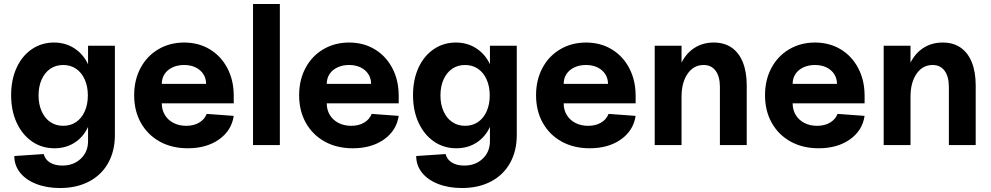

<svg xmlns="http://www.w3.org/2000/svg" viewBox="-20 -730 4985 966"><path d="M52 55 200 45Q207 73 231.8 88Q256.5 103 294 103Q350 103 386.5 68.5Q423 34 423 -20V-500H558V-50Q558 29.9 524 90.5Q490 151 427.5 183.5Q365 216 282 216Q215 216 162.5 195.5Q110 175 81 138.5Q52 102 52 55ZM36 -251Q36 -329 63.4 -388.9Q90.7 -448.7 140 -482.4Q189.3 -516 252 -516Q308.6 -516 353.3 -487.4Q398 -458.9 422.5 -407.9Q447 -356.8 447 -290V-210Q447 -143 423 -91.5Q399 -40 355 -12Q311 16 254 16Q190.6 16 141.3 -18Q92 -52 64 -112.5Q36 -173 36 -251ZM422 -249.9Q422 -295 406.4 -329.9Q390.9 -364.9 362.9 -383.9Q335 -403 298 -403Q261 -403 233.1 -384Q205.1 -365 189.6 -330.1Q174 -295.3 174 -250.1Q174 -205 189.6 -170.1Q205.1 -135.1 233.1 -116.1Q261 -97 298 -97Q335 -97 362.9 -116Q390.9 -135 406.4 -169.9Q422 -204.7 422 -249.9Z M655 -250.7Q655 -327.4 687 -387.7Q719 -448 776.5 -482Q834 -516 906.5 -516Q979 -516 1035.5 -482Q1092 -448 1124 -387Q1156 -326 1156 -248V-210H794Q794 -176.7 809.7 -151.2Q825.3 -125.7 853.1 -111.4Q881 -97 917 -97Q955 -97 982 -113Q1009 -129 1020 -157L1156 -147Q1145 -73 1082 -28.5Q1019 16 925 16Q845 16 784.1 -17.5Q723.3 -51 689.1 -111.5Q655 -172 655 -250.7ZM906.2 -403Q873.4 -403 847.8 -390.9Q822.2 -378.8 808.1 -357.5Q794 -336.2 794 -308H1017Q1017 -336 1002.9 -357.5Q988.8 -378.9 963.9 -391Q939 -403 906.2 -403Z M1253 -710H1388V0H1253Z M1485 -250.7Q1485 -327.4 1517 -387.7Q1549 -448 1606.5 -482Q1664 -516 1736.5 -516Q1809 -516 1865.5 -482Q1922 -448 1954 -387Q1986 -326 1986 -248V-210H1624Q1624 -176.7 1639.7 -151.2Q1655.3 -125.7 1683.1 -111.4Q1711 -97 1747 -97Q1785 -97 1812 -113Q1839 -129 1850 -157L1986 -147Q1975 -73 1912 -28.5Q1849 16 1755 16Q1675 16 1614.1 -17.5Q1553.3 -51 1519.1 -111.5Q1485 -172 1485 -250.7ZM1736.2 -403Q1703.4 -403 1677.8 -390.9Q1652.2 -378.8 1638.1 -357.5Q1624 -336.2 1624 -308H1847Q1847 -336 1832.9 -357.5Q1818.8 -378.9 1793.9 -391Q1769 -403 1736.2 -403Z M2074 55 2222 45Q2229 73 2253.8 88Q2278.5 103 2316 103Q2372 103 2408.5 68.5Q2445 34 2445 -20V-500H2580V-50Q2580 29.9 2546 90.5Q2512 151 2449.5 183.5Q2387 216 2304 216Q2237 216 2184.5 195.5Q2132 175 2103 138.5Q2074 102 2074 55ZM2058 -251Q2058 -329 2085.4 -388.9Q2112.7 -448.7 2162 -482.4Q2211.3 -516 2274 -516Q2330.6 -516 2375.3 -487.4Q2420 -458.9 2444.5 -407.9Q2469 -356.8 2469 -290V-210Q2469 -143 2445 -91.5Q2421 -40 2377 -12Q2333 16 2276 16Q2212.6 16 2163.3 -18Q2114 -52 2086 -112.5Q2058 -173 2058 -251ZM2444 -249.9Q2444 -295 2428.4 -329.9Q2412.9 -364.9 2384.9 -383.9Q2357 -403 2320 -403Q2283 -403 2255.1 -384Q2227.1 -365 2211.6 -330.1Q2196 -295.3 2196 -250.1Q2196 -205 2211.6 -170.1Q2227.1 -135.1 2255.1 -116.1Q2283 -97 2320 -97Q2357 -97 2384.9 -116Q2412.9 -135 2428.4 -169.9Q2444 -204.7 2444 -249.9Z M2677 -250.7Q2677 -327.4 2709 -387.7Q2741 -448 2798.5 -482Q2856 -516 2928.5 -516Q3001 -516 3057.5 -482Q3114 -448 3146 -387Q3178 -326 3178 -248V-210H2816Q2816 -176.7 2831.7 -151.2Q2847.3 -125.7 2875.1 -111.4Q2903 -97 2939 -97Q2977 -97 3004 -113Q3031 -129 3042 -157L3178 -147Q3167 -73 3104 -28.5Q3041 16 2947 16Q2867 16 2806.1 -17.5Q2745.3 -51 2711.1 -111.5Q2677 -172 2677 -250.7ZM2928.2 -403Q2895.4 -403 2869.8 -390.9Q2844.2 -378.8 2830.1 -357.5Q2816 -336.2 2816 -308H3039Q3039 -336 3024.9 -357.5Q3010.8 -378.9 2985.9 -391Q2961 -403 2928.2 -403Z M3520 -403Q3470 -403 3439.5 -359Q3409 -315 3409 -243L3383 -293Q3383 -359 3406.5 -409.5Q3430 -460 3472.5 -488Q3515 -516 3571 -516Q3624 -516 3661 -490.5Q3698 -465 3717.5 -416.5Q3737 -368 3737 -299V0H3602V-293Q3602 -345 3580.5 -374Q3559 -403 3520 -403ZM3274 -500H3409V0H3274Z M3829 -250.7Q3829 -327.4 3861 -387.7Q3893 -448 3950.5 -482Q4008 -516 4080.5 -516Q4153 -516 4209.5 -482Q4266 -448 4298 -387Q4330 -326 4330 -248V-210H3968Q3968 -176.7 3983.7 -151.2Q3999.3 -125.7 4027.1 -111.4Q4055 -97 4091 -97Q4129 -97 4156 -113Q4183 -129 4194 -157L4330 -147Q4319 -73 4256 -28.5Q4193 16 4099 16Q4019 16 3958.1 -17.5Q3897.3 -51 3863.1 -111.5Q3829 -172 3829 -250.7ZM4080.2 -403Q4047.4 -403 4021.8 -390.9Q3996.2 -378.8 3982.1 -357.5Q3968 -336.2 3968 -308H4191Q4191 -336 4176.9 -357.5Q4162.8 -378.9 4137.9 -391Q4113 -403 4080.2 -403Z M4672 -403Q4622 -403 4591.5 -359Q4561 -315 4561 -243L4535 -293Q4535 -359 4558.5 -409.5Q4582 -460 4624.5 -488Q4667 -516 4723 -516Q4776 -516 4813 -490.5Q4850 -465 4869.5 -416.5Q4889 -368 4889 -299V0H4754V-293Q4754 -345 4732.5 -374Q4711 -403 4672 -403ZM4426 -500H4561V0H4426Z"/></svg>

Font: Uncut Sans Variable
Style: Regular
Weight: 400
Designer: Kasper Nordkvist
Foundry: UNCUT.wtf
Version: Version 1.303;Glyphs 3.1.2 (3151)